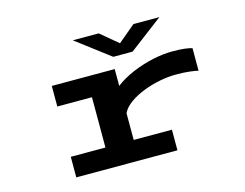

<svg xmlns="http://www.w3.org/2000/svg" viewBox="-97 -859 1294 1014"><g transform="rotate(-15 550.0 -352.0)"><path d="M203 0V-112.5H392.5V-387.5H203V-500H547V-408Q588.5 -440 643.5 -463.2Q698.5 -486.5 756.2 -499Q814 -511.5 864 -511.5Q907 -511.5 934.2 -508Q961.5 -504.5 972.5 -500V-377Q960.5 -380.5 928.8 -384.5Q897 -388.5 849.5 -388.5Q810.5 -388.5 764.2 -379.8Q718 -371 673.8 -354Q629.5 -337 595.5 -313Q561.5 -289 547 -259V-112.5H756V0ZM372.5 -704H514L609.5 -624.5L704 -704H846L662 -564.5H556.5Z"/></g></svg>

Font: Trispace Expanded SemiBold
Style: Regular
Weight: 600
Width: 7
Designer: Tyler Finck
Foundry: Etcetera Type Company
Version: Version 1.210; ttfautohint (v1.8.3)